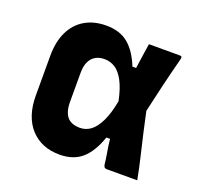

<svg xmlns="http://www.w3.org/2000/svg" viewBox="-103 -661 807 783"><g transform="rotate(20 300.0 -270.0)"><path d="M231 -550Q291 -550 327.5 -519.5Q364 -489 388 -429H404Q408 -458 412 -485Q416 -512 420 -538Q454 -538 487.5 -538Q521 -538 553 -538Q560 -538 562 -535Q564 -532 562 -524Q546 -463 531.5 -402.5Q517 -342 503 -279Q512 -237 522 -192.5Q532 -148 543.5 -100.5Q555 -53 565 0Q529 0 497.5 0Q466 0 433 0Q429 0 425.5 -1.5Q422 -3 420.5 -6.5Q419 -10 418 -14Q416 -35 411 -63.5Q406 -92 403 -121H387Q364 -54 327 -22Q290 10 231 10Q191 10 159.5 -3Q128 -16 105 -41Q82 -66 70 -102Q58 -138 58 -184V-355Q58 -417 79 -460.5Q100 -504 139 -527Q178 -550 231 -550ZM271 -419Q248 -419 231.5 -409Q215 -399 206.5 -380Q198 -361 198 -333V-207Q198 -183 203.5 -166Q209 -149 219 -139Q228 -130 241.5 -125.5Q255 -121 271 -121Q297 -121 318 -136.5Q339 -152 356 -187Q373 -222 383 -277Q372 -330 355 -361.5Q338 -393 317 -406Q296 -419 271 -419Z"/></g></svg>

Font: RecMonoLinear Nerd Font Mono
Style: Bold
Weight: 700
Monospace: yes
Version: Version 1.085; ttfautohint (v1.8.4.7-5d5b);Nerd Fonts 3.2.1